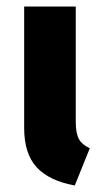

<svg xmlns="http://www.w3.org/2000/svg" viewBox="-20 -551 319 588"><path d="M212 -531V-179Q212 -143 221.5 -125.5Q231 -108 255 -97L209 17Q131 3 92.5 -38.5Q54 -80 54 -159V-531Z"/></svg>

Font: Fira Sans
Style: Bold
Weight: 700
Designer: bBox Type GmbH & Carrois Corporate GbR & Edenspiekermann AG
Foundry: bBox Type GmbH & Carrois Corporate GbR & Edenspiekermann AG
Version: Version 4.301;PS 004.301;hotconv 1.0.88;makeotf.lib2.5.64775